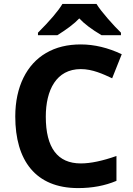

<svg xmlns="http://www.w3.org/2000/svg" viewBox="-20 -951 677 981"><path d="M553 -551 602 -674C532 -707 462 -724 393 -724C325 -724 266 -710 215 -680C117 -623 58 -508 58 -356C58 -132 161 10 379 10C451 10 516 -2 575 -27V-154C504 -129 443 -116 393 -116C274 -116 214 -196 214 -355C214 -490 267 -598 393 -598C453 -598 508 -572 553 -551ZM473 -931H299C277 -894 235 -845 174 -784V-771H273C322 -802 360 -830 385 -857C410 -830 448 -801 499 -771H598V-784C562 -819 497 -891 473 -931Z"/></svg>

Font: Passageway
Style: Regular
Weight: 700
Foundry: Ascender Corporation
Version: Version 1.11